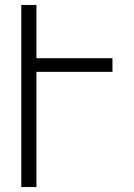

<svg xmlns="http://www.w3.org/2000/svg" viewBox="-20 -755 540 775"><path d="M66 0V-735H127V-520H434V-465H127V0Z"/></svg>

Font: Iosevka Fixed SS04 Light
Style: Regular
Weight: 300
Monospace: yes
Designer: Belleve Invis
Foundry: Belleve Invis
Version: Version 32.5.0